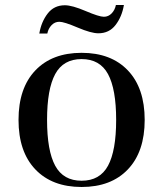

<svg xmlns="http://www.w3.org/2000/svg" viewBox="-20 -735 652 767"><path d="M121 -58.5Q54 -129 54 -256Q54 -383 121 -453.5Q188 -524 306 -524Q424 -524 491 -453.5Q558 -383 558 -256Q558 -129 491 -58.5Q424 12 306 12Q188 12 121 -58.5ZM200.5 -439Q168 -379 168 -256Q168 -133 200.5 -73Q233 -13 306 -13Q379 -13 411.5 -73Q444 -133 444 -256Q444 -379 411.5 -439Q379 -499 306 -499Q233 -499 200.5 -439ZM169 -601H137Q145 -648 170.5 -681Q196 -714 239 -714Q268 -714 322 -691Q376 -668 395 -668Q413 -668 426 -681.5Q439 -695 443 -715H475Q467 -668 441.5 -635Q416 -602 373 -602Q344 -602 290 -625Q236 -648 217 -648Q199 -648 186 -634.5Q173 -621 169 -601Z"/></svg>

Font: Justus
Style: Versalitas
Weight: 400
Version: Version 001.001